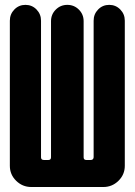

<svg xmlns="http://www.w3.org/2000/svg" viewBox="-20 -750 540 770"><path d="M480.5 -667V-85Q480.5 -49.8 455.1 -24.9Q429.7 0 394.5 0H105.5Q70.3 0 44.9 -24.9Q19.5 -49.8 19.5 -85V-667Q19.5 -693.4 37.6 -711.9Q55.7 -730.5 82 -730.5Q108.4 -730.5 126.5 -711.9Q144.5 -693.4 144.5 -667V-119.1Q144.5 -108.4 156.2 -108.4H173.8Q184.6 -108.4 184.6 -119.1V-665Q184.6 -692.4 203.6 -711.4Q222.7 -730.5 250 -730.5Q277.3 -730.5 296.4 -711.4Q315.4 -692.4 315.4 -665V-119.1Q315.4 -108.4 326.2 -108.4H343.8Q354.5 -108.4 355.5 -119.1V-667Q355.5 -693.4 373.5 -711.9Q391.6 -730.5 418 -730.5Q444.3 -730.5 462.4 -711.9Q480.5 -693.4 480.5 -667Z"/></svg>

Font: Rounded-X Mgen+ 1mn bold
Style: Bold
Weight: 700
Designer: [Source Han Sans]
Ryoko NISHIZUKA  (kana & ideographs); Paul D. Hunt (Latin, Greek & Cyrillic); Wenlong ZHANG  (bopomofo
Version: Version 1.059.20150602